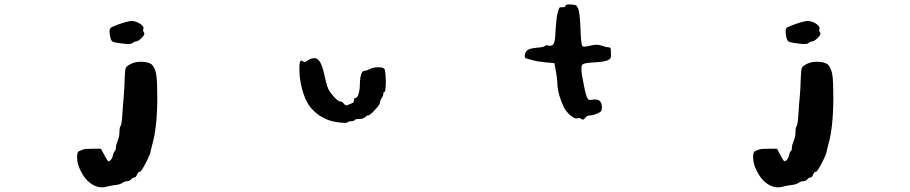

<svg xmlns="http://www.w3.org/2000/svg" viewBox="-20 -536 4040 852"><path d="M564 -254Q586 -264 616.5 -261.5Q647 -259 657 -246Q670 -229 674 -200.5Q678 -172 678 -97Q677 32 656 104Q651 122 649 132Q649 144 628 185Q607 226 601 226Q593 226 588 239Q583 252 575 252Q569 252 562 260Q555 268 545 268Q535 268 524 275Q513 283 492 285Q474 287 451 293Q418 301 387 281Q356 261 336 218Q323 192 322 165Q321 138 332 134Q341 131 348.5 127.5Q356 124 392 124H428L444 154Q455 175 459 178.5Q463 182 469 176Q479 167 481 153Q485 138 489 135Q494 131 494 120Q494 108 502 89Q510 70 510 50.5Q510 31 514 25Q520 20 523 -29Q526 -78 529 -107Q532 -141 533 -180Q534 -224 538 -234Q542 -244 564 -254ZM554 -442Q576 -446 598.5 -432.5Q621 -419 616 -406Q613 -399 619 -392Q625 -384 609 -368Q592 -352 584 -352Q576 -352 568 -345Q559 -337 523 -343Q486 -347 479 -352Q472 -355 468 -378Q464 -401 469 -410Q471 -415 502 -426.5Q533 -438 554 -442Z M1373 -278Q1390 -279 1401 -259.5Q1412 -240 1421 -196Q1432 -148 1440 -135Q1451 -117 1466.5 -101.5Q1482 -86 1489 -86Q1498 -86 1506 -76Q1514 -65 1523 -70Q1536 -76 1542 -78Q1551 -81 1551 -91.5Q1551 -102 1558.5 -102Q1566 -102 1571.5 -120.5Q1577 -139 1577 -165Q1579 -222 1598 -222Q1607 -222 1622 -230Q1635 -237 1657 -237.5Q1679 -238 1685 -231Q1689 -228 1691 -202Q1693 -176 1691.5 -152Q1690 -128 1686 -128Q1681 -128 1681 -119Q1681 -110 1673 -100Q1666 -89 1666 -80Q1666 -72 1643.5 -48Q1621 -24 1614 -24Q1608 -24 1600 -16Q1591 -8 1574 -8Q1556 -8 1554 -3Q1550 2 1538 2Q1527 2 1522 7Q1517 12 1475 6Q1406 -4 1360 -57Q1340 -80 1326 -122Q1312 -164 1309 -211Q1306 -267 1317 -267Q1320 -268 1324 -264Q1332 -257 1344.5 -267Q1357 -277 1373 -278Z M2489 -510Q2489 -518 2514 -516Q2531 -515 2536 -512Q2541 -509 2546 -497Q2553 -479 2556 -408Q2558 -336 2565 -331Q2571 -326 2600 -333.5Q2629 -341 2648 -334Q2667 -327 2680 -326Q2688 -326 2689.5 -321.5Q2691 -317 2691 -301Q2692 -284 2689.5 -278.5Q2687 -273 2678 -269Q2664 -262 2615 -259Q2572 -257 2564.5 -249.5Q2557 -242 2562 -206Q2575 -130 2583 -108Q2588 -96 2592.5 -93.5Q2597 -91 2612 -94Q2651 -99 2651 -60Q2651 -48 2647.5 -43Q2644 -38 2632 -33Q2613 -24 2598 -24Q2584 -24 2576 -12Q2570 -6 2567.5 -5Q2565 -4 2560 -8Q2552 -14 2543 -11Q2532 -7 2512 -23.5Q2492 -40 2481 -62Q2454 -121 2453 -170Q2452 -195 2446 -224L2440 -256L2403 -259Q2364 -263 2343 -269Q2317 -276 2314 -277Q2307 -279 2309 -292Q2311 -305 2319 -312Q2327 -321 2361 -324Q2395 -327 2398 -332Q2402 -337 2412 -334Q2430 -329 2437 -342Q2444 -355 2445 -397Q2448 -452 2454 -477Q2459 -497 2462 -501Q2465 -505 2475 -504Q2489 -503 2489 -510Z M3564 -254Q3586 -264 3616.5 -261.5Q3647 -259 3657 -246Q3670 -229 3674 -200.5Q3678 -172 3678 -97Q3677 32 3656 104Q3651 122 3649 132Q3649 144 3628 185Q3607 226 3601 226Q3593 226 3588 239Q3583 252 3575 252Q3569 252 3562 260Q3555 268 3545 268Q3535 268 3524 275Q3513 283 3492 285Q3474 287 3451 293Q3418 301 3387 281Q3356 261 3336 218Q3323 192 3322 165Q3321 138 3332 134Q3341 131 3348.5 127.5Q3356 124 3392 124H3428L3444 154Q3455 175 3459 178.5Q3463 182 3469 176Q3479 167 3481 153Q3485 138 3489 135Q3494 131 3494 120Q3494 108 3502 89Q3510 70 3510 50.5Q3510 31 3514 25Q3520 20 3523 -29Q3526 -78 3529 -107Q3532 -141 3533 -180Q3534 -224 3538 -234Q3542 -244 3564 -254ZM3554 -442Q3576 -446 3598.5 -432.5Q3621 -419 3616 -406Q3613 -399 3619 -392Q3625 -384 3609 -368Q3592 -352 3584 -352Q3576 -352 3568 -345Q3559 -337 3523 -343Q3486 -347 3479 -352Q3472 -355 3468 -378Q3464 -401 3469 -410Q3471 -415 3502 -426.5Q3533 -438 3554 -442Z"/></svg>

Font: kilitelen
Style: Regular
Weight: 400
Designer: kili Temeke
Version: Version 1.0